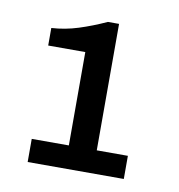

<svg xmlns="http://www.w3.org/2000/svg" viewBox="-53 -846 442 474"><g transform="rotate(10 168.0 -609.5)"><path d="M46 -422V-480H139V-714H46V-758Q80 -760 113 -770.5Q146 -781 181 -797H209V-480H287V-422Z"/></g></svg>

Font: Chivo Medium Medium
Style: Regular
Weight: 500
Version: Version 2.002